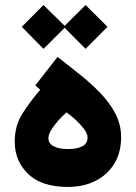

<svg xmlns="http://www.w3.org/2000/svg" viewBox="-20 -739 536 757"><path d="M138.7 -385.3 119.1 -402.3 207 -514.6Q250 -481 293.9 -446Q337.9 -411.1 375 -372.8Q412.1 -334.5 434.8 -291.3Q457.5 -248 457.5 -198.7Q457.5 -137.2 430.4 -93.3Q403.3 -49.3 356 -25.6Q308.6 -2 248 -2Q144 -2 91.1 -53Q38.1 -104 38.1 -180.7Q38.1 -243.2 67.9 -290.3Q97.7 -337.4 138.7 -385.3ZM325.2 -197.3Q325.2 -211.4 311.8 -229.7Q298.3 -248 279.1 -265.9Q259.8 -283.7 242.2 -295.9Q227.5 -283.2 210.9 -264.9Q194.3 -246.6 182.6 -227.8Q170.9 -209 170.9 -194.3Q170.9 -172.9 192.1 -162.1Q213.4 -151.4 247.6 -151.4Q284.7 -151.4 304.9 -162.4Q325.2 -173.3 325.2 -197.3ZM151.4 -719.2 234.9 -637.2 317.4 -719.2 403.8 -633.3 317.4 -546.4 234.9 -629.4 151.4 -546.4 65.9 -633.3Z"/></svg>

Font: Vazirmatn FD NL Black
Style: Regular
Weight: 900
Designer: Saber Rastikerdar
Foundry: Saber Rastikerdar
Version: Version 33.003